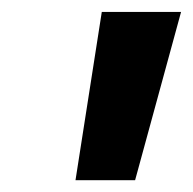

<svg xmlns="http://www.w3.org/2000/svg" viewBox="-20 -725 327 325"><path d="M107.8 -420 152.3 -704.8H286.5L208.7 -420Z"/></svg>

Font: Red Hat Display VF
Style: Italic
Weight: 300
Italic angle: -12°
Designer: Pentagram, MCKL
Foundry: Pentagram, MCKL
Version: Version 1.010